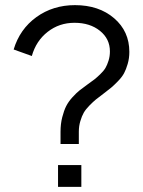

<svg xmlns="http://www.w3.org/2000/svg" viewBox="-20 -728 557 748"><path d="M215.8 -167V-214.8Q215.8 -245.1 222.4 -271Q229 -296.9 237.8 -314.5Q246.6 -332 262.2 -349.1Q277.8 -366.2 289.8 -375.7Q301.8 -385.3 320.8 -398.9Q339.4 -412.1 347.9 -418.7Q356.4 -425.3 370.4 -438.7Q384.3 -452.1 390.9 -463.4Q397.5 -474.6 402.8 -491.5Q408.2 -508.3 408.2 -527.8Q408.2 -576.7 369.4 -607.9Q330.6 -639.2 270 -639.2Q210.9 -639.2 165.8 -604Q120.6 -568.8 104 -509.8L33.2 -535.2Q57.1 -614.7 121.8 -661.4Q186.5 -708 272 -708Q365.2 -708 424.6 -657Q483.9 -606 483.9 -525.9Q483.9 -501 477.5 -479.2Q471.2 -457.5 463.4 -442.9Q455.6 -428.2 439.5 -411.6Q423.3 -395 413.1 -386.5Q402.8 -377.9 382.8 -362.8Q363.8 -348.6 353.5 -340.3Q343.3 -332 328.6 -317.1Q314 -302.2 306.4 -289.1Q298.8 -275.9 293 -256.3Q287.1 -236.8 287.1 -214.8V-167ZM296.9 0H206.1V-85H296.9Z"/></svg>

Font: LT Superior
Style: Regular
Weight: 400
Designer: Daniel Lyons
Foundry: LyonsType
Version: Version 1.000